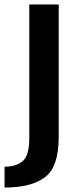

<svg xmlns="http://www.w3.org/2000/svg" viewBox="-74 -615 341 865"><path d="M-53.5 230Q66 230 128.2 183.8Q190.5 137.5 190.5 2V-595H58V8Q58 84.5 29 110.2Q0 136 -53.5 136Z"/></svg>

Font: Anybody SemiCondensed SemiBold
Style: Regular
Weight: 600
Width: 4
Version: Version 1.113;gftools[0.9.25]